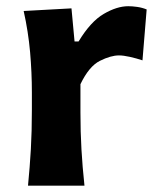

<svg xmlns="http://www.w3.org/2000/svg" viewBox="-20 -586 503 606"><path d="M68.4 0Q74.2 -59.6 77.4 -115.2Q80.6 -170.9 80.6 -239.7V-294.4Q80.6 -356.9 75 -421.4Q69.3 -485.8 54.7 -551.3L205.6 -559.6L215.3 -455.1H228Q266.1 -518.1 307.6 -542.2Q349.1 -566.4 384.8 -566.4Q397.5 -566.4 413.1 -564.2Q428.7 -562 442.9 -556.2L429.7 -395.5Q410.6 -401.9 390.1 -406.5Q369.6 -411.1 355.5 -411.1Q329.6 -411.1 295.4 -394Q261.2 -377 233.9 -320.3V-231.4Q233.9 -168.9 237.1 -114.3Q240.2 -59.6 246.6 0Z"/></svg>

Font: Pinar-DS2-FD Bold
Style: Regular
Weight: 700
Designer: Amin Abedi
Version: Version 3.000